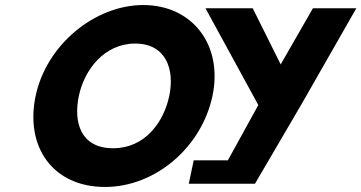

<svg xmlns="http://www.w3.org/2000/svg" viewBox="-20 -738 1443 767"><path d="M800.8 -705.1 1011.9 -318.4 890.2 -97.4H753.8L734.1 -3.9H838.7H998.5L1185.5 -323.5L1403.5 -705.1H1230.1L1101.3 -480.7L989.5 -705.1ZM122.4 -354.9C79.3 -150.1 192.1 8.9 399.5 8.9C601 8.9 785.7 -150.1 828.8 -354.9C871.8 -559.8 747 -717.9 552.3 -717.9C359.4 -717.9 165.5 -559.8 122.4 -354.9ZM295 -354.9C317 -459.5 396.7 -564 520 -564C644.1 -564 678.2 -459.5 656.2 -354.9C634.2 -250.4 559.6 -145.8 432.1 -145.8C301.2 -145.8 273 -250.4 295 -354.9Z"/></svg>

Font: Hussar
Style: BdOblTwo
Weight: 700
Foundry: Cannot Into Space Fonts
Version: Version 2.00